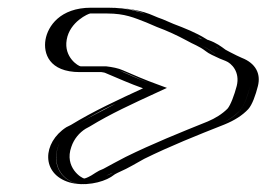

<svg xmlns="http://www.w3.org/2000/svg" viewBox="-20 -486 691 498"><path d="M187 -299H248C258 -298 265 -296 273 -293C303 -280 331 -267 362 -256C331 -242 300 -229 272 -213C243 -197 212 -183 185 -166L174 -160C153 -147 139 -129 131 -106C106 -35 177 19 246 -23L256 -30C260 -33 267 -35 273 -38C293 -48 312 -59 332 -70C399 -103 471 -132 542 -160C566 -170 587 -183 602 -199C614 -212 623 -240 629 -263C638 -301 618 -328 590 -339L576 -345C568 -349 553 -357 545 -361C533 -370 521 -378 505 -384C501 -385 497 -387 493 -390C468 -404 441 -416 412 -427L384 -439C347 -455 314 -466 260 -466H216C170 -466 126 -428 118 -383C110 -338 141 -299 187 -299ZM189 -314C152 -314 126 -346 133 -383C140 -420 176 -451 214 -451H258C312 -451 341 -439 377 -425L405 -413C433 -402 459 -390 483 -377C489 -373 492 -372 497 -370C511 -365 522 -358 534 -349C541 -344 558 -336 568 -331L582 -325C606 -316 621 -293 614 -263C601 -208 584 -192 539 -174C468 -146 395 -117 327 -83C300 -68 275 -55 250 -42L239 -35C180 0 125 -47 145 -103C152 -122 163 -136 180 -147L191 -153C246 -187 303 -214 366 -243L402 -259L369 -270C339 -281 311 -294 281 -307C272 -311 262 -313 251 -314ZM189 -314H251C262 -313 271 -310 280 -307C311 -296 339 -281 369 -270L402 -259L366 -243C303 -214 246 -187 191 -153L180 -147C163 -136 152 -122 145 -103C125 -47 180 0 239 -35L250 -42C275 -55 300 -68 327 -83C395 -117 468 -146 539 -174C584 -192 601 -208 614 -263C621 -293 606 -316 582 -325L568 -331C558 -336 543 -344 535 -348C523 -357 511 -365 497 -370C492 -372 489 -373 483 -377C459 -390 433 -402 405 -413L377 -425C342 -439 312 -451 258 -451H214C176 -451 140 -420 133 -383C126 -346 152 -314 189 -314ZM187 -299C141 -299 110 -338 118 -383C126 -428 170 -466 216 -466H260C302 -466 333 -461 361 -448C369 -445 376 -442 384 -439L412 -427C445 -414 476 -399 505 -384C534 -373 545 -357 576 -345L590 -339C618 -328 638 -301 629 -263C623 -239 614 -213 603 -200C588 -183 566 -170 542 -160C471 -132 400 -104 332 -70C312 -59 291 -47 273 -38C266 -34 261 -33 256 -30L246 -23C197 6 149 -11 132 -47C113 -87 138 -137 174 -160L185 -166C240 -200 300 -227 362 -256C331 -267 303 -280 273 -293C266 -296 258 -298 248 -299ZM189 -314C184 -314 145 -337 153 -383C161 -430 210 -451 214 -451H258C304 -451 328 -440 359 -428L387 -416C414 -406 440 -394 464 -381C481 -371 496 -367 514 -353C521 -347 537 -340 550 -334L565 -328C581 -322 603 -299 594 -263C588 -240 578 -213 570 -204C556 -190 538 -179 519 -171C447 -142 375 -113 306 -79C286 -69 267 -58 248 -48C240 -45 234 -42 228 -38L217 -31C205 -24 199 -23 199 -23C192 -23 146 -52 165 -105C172 -126 186 -142 202 -152L213 -158C267 -191 324 -217 387 -246L413 -258L386 -268C358 -278 328 -291 298 -304C287 -309 272 -312 255 -314ZM187 -299H243C249 -298 251 -298 255 -296C286 -283 317 -269 351 -257C286 -227 223 -198 164 -162L152 -156C90 -116 86 -35 160 -13C198 -2 244 -12 268 -27L278 -34C283 -37 286 -38 292 -41C311 -49 334 -63 354 -74C421 -107 491 -135 562 -163C589 -174 609 -187 624 -203C634 -214 643 -239 649 -263C657 -295 643 -322 607 -336L594 -342C584 -347 568 -355 565 -357C553 -366 541 -375 521 -382C518 -383 519 -382 513 -386C489 -401 459 -413 430 -424L402 -436C394 -439 385 -442 379 -445C348 -459 309 -466 260 -466H216C136 -466 104 -418 98 -383C92 -348 107 -299 187 -299Z"/></svg>

Font: Blanket
Style: Black
Weight: 900
Foundry: Cannot Into Space Fonts
Version: Version 0.9